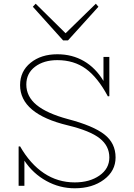

<svg xmlns="http://www.w3.org/2000/svg" viewBox="-20 -989 714 1022"><path d="M341.8 -773.9H315.9L154.8 -953.1L169.9 -969.2L329.1 -812L490.2 -969.2L503.9 -953.1ZM341.8 -355Q476.1 -319.8 535.6 -273.4Q595.2 -227.1 595.2 -150.9Q595.2 -79.1 533.4 -33Q471.7 13.2 377.9 13.2Q297.4 13.2 226.6 -25.9Q155.8 -64.9 109.9 -133.8V0H79.1V-209L86.9 -210Q140.6 -116.2 214.1 -67.1Q287.6 -18.1 377.9 -18.1Q457 -18.1 509.5 -54.7Q562 -91.3 562 -150.9Q562 -212.4 510.7 -252.7Q459.5 -293 340.8 -321.8Q86.9 -382.8 86.9 -536.1Q86.9 -609.4 142.8 -654.8Q198.7 -700.2 285.2 -700.2Q364.3 -700.2 426.8 -663.8Q489.3 -627.4 530.8 -558.1V-686H562V-477.1L554.2 -476.1Q500.5 -576.7 437 -622.8Q373.5 -668.9 285.2 -668.9Q212.9 -668.9 166.5 -633.8Q120.1 -598.6 120.1 -539.1Q120.1 -475.1 174.8 -430.2Q229.5 -385.3 341.8 -355Z"/></svg>

Font: BioRhyme ExtraLight
Style: Regular
Weight: 275
Designer: Aoife Mooney
Foundry: Aoife Mooney Type
Version: Version 1.500;PS 001.500;hotconv 1.0.88;makeotf.lib2.5.64775